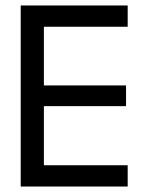

<svg xmlns="http://www.w3.org/2000/svg" viewBox="-20 -680 566 700"><path d="M55.5 -660H445.5V-582.5H140V-368.5H439.5V-293H140V-77.5H445.5V0H55.5Z"/></svg>

Font: League Spartan Thin
Style: Regular
Weight: 400
Version: Version 2.002